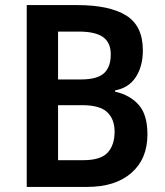

<svg xmlns="http://www.w3.org/2000/svg" viewBox="-20 -734 648 754"><path d="M284 -714Q409 -714 475 -673.5Q541 -633 541 -536Q541 -474 513.5 -431.5Q486 -389 432 -379V-374Q490 -361 524.5 -322.5Q559 -284 559 -206Q559 -110 496 -55Q433 0 323 0H85V-714ZM297 -422Q362 -422 388.5 -446.5Q415 -471 415 -520Q415 -567 384.5 -588.5Q354 -610 289 -610H208V-422ZM208 -321V-105H308Q375 -105 402.5 -134.5Q430 -164 430 -217Q430 -266 401 -293.5Q372 -321 302 -321Z"/></svg>

Font: Noto Sans Gujarati SemiCondensed SemiBold
Style: Regular
Weight: 600
Width: 4
Designer: Jelle Bosma - Monotype Design Team, Universal Thirst
Foundry: Monotype Imaging Inc.
Version: Version 2.106; ttfautohint (v1.8.4.7-5d5b)